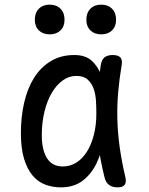

<svg xmlns="http://www.w3.org/2000/svg" viewBox="-20 -797 640 827"><path d="M242 10Q206 10 174.5 -2Q143 -14 120 -41.5Q97 -69 83.5 -113.5Q70 -158 70 -224Q70 -293 84 -354.5Q98 -416 126.5 -461.5Q155 -507 198.5 -533.5Q242 -560 300 -560Q348 -560 375 -535.5Q402 -511 415.5 -473.5Q429 -436 432 -391.5Q435 -347 435 -308Q435 -253 426.5 -196.5Q418 -140 396 -94Q374 -48 336.5 -19Q299 10 242 10ZM251 -80Q282 -80 308.5 -96.5Q335 -113 354 -143Q373 -173 384 -215Q395 -257 395 -308Q395 -332 393.5 -360.5Q392 -389 384 -413Q376 -437 358.5 -453.5Q341 -470 308 -470Q277 -470 250 -450.5Q223 -431 203 -397Q183 -363 171.5 -316Q160 -269 160 -215Q160 -151 182.5 -115.5Q205 -80 251 -80ZM414 -516Q418 -541 431 -550.5Q444 -560 465 -560Q489 -560 498.5 -549.5Q508 -539 504 -516Q494 -457 489 -399.5Q484 -342 485.5 -283.5Q487 -225 495.5 -163.5Q504 -102 520 -34Q525 -12 517 -1Q509 10 486 10Q463 10 449 -1Q435 -12 430 -34Q413 -102 405 -163.5Q397 -225 396 -283.5Q395 -342 400 -399.5Q405 -457 414 -516ZM416 -649Q387 -649 369.5 -666Q352 -683 352 -712Q352 -742 369.5 -759.5Q387 -777 416 -777Q445 -777 462.5 -759.5Q480 -742 480 -712Q480 -683 462.5 -666Q445 -649 416 -649ZM194 -649Q165 -649 147.5 -666Q130 -683 130 -712Q130 -742 147.5 -759.5Q165 -777 194 -777Q223 -777 240.5 -759.5Q258 -742 258 -712Q258 -683 240.5 -666Q223 -649 194 -649Z"/></svg>

Font: Maple Mono
Style: Regular
Weight: 400
Monospace: yes
Designer: subframe7536
Version: Version 7.300